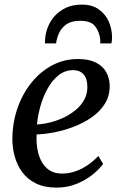

<svg xmlns="http://www.w3.org/2000/svg" viewBox="-20 -824 540 854"><path d="M438.5 -94.5Q424 -74 394.5 -49.5Q365 -25 323.2 -7.2Q281.5 10.5 231 10.5Q178 10.5 140.2 -8Q102.5 -26.5 79.2 -58Q56 -89.5 45.2 -128.8Q34.5 -168 35 -209.5Q36 -280.5 58.2 -344Q80.5 -407.5 120 -456.5Q159.5 -505.5 212.2 -533.5Q265 -561.5 327 -561.5Q375 -561.5 406 -546Q437 -530.5 452.2 -503.5Q467.5 -476.5 468 -442.5Q468 -396.5 445.8 -361.5Q423.5 -326.5 386.5 -301.2Q349.5 -276 306 -259.5Q262.5 -243 219.5 -235Q176.5 -227 143 -226Q141 -194 146 -163Q151 -132 164.2 -106.8Q177.5 -81.5 200 -66.8Q222.5 -52 255 -52Q285.5 -52 314 -61.5Q342.5 -71 368.8 -88.8Q395 -106.5 417.5 -130.5ZM305 -512Q269 -512 240.8 -489.5Q212.5 -467 192.2 -430.8Q172 -394.5 160 -352.2Q148 -310 144.5 -270.5Q173.5 -272 205 -280Q236.5 -288 265.8 -302.2Q295 -316.5 318.5 -336.5Q342 -356.5 355.5 -382Q369 -407.5 368.5 -437.5Q368.5 -474.5 351.8 -493.2Q335 -512 305 -512ZM180 -631Q180 -635.5 180 -639.5Q180 -643.5 180.5 -647.5Q182 -676 193 -703.8Q204 -731.5 224.5 -754Q245 -776.5 274.8 -790Q304.5 -803.5 344 -803.5Q389.5 -803.5 419.2 -782.5Q449 -761.5 463.8 -728Q478.5 -694.5 478.5 -656.5Q478.5 -650.5 477.5 -643.2Q476.5 -636 475.5 -631H425.5Q426 -635.5 426.2 -639.8Q426.5 -644 425.5 -650Q422 -682.5 403.2 -707Q384.5 -731.5 336.5 -731.5Q297.5 -731.5 275 -715.5Q252.5 -699.5 242.2 -676Q232 -652.5 229.5 -631Z"/></svg>

Font: Merriweather 36pt
Style: Italic
Weight: 400
Italic angle: -7.8°
Version: Version 2.101